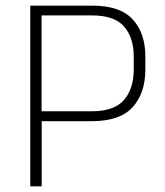

<svg xmlns="http://www.w3.org/2000/svg" viewBox="-20 -659 584 679"><path d="M305.5 -230.5H111.5V-265.5H304.5Q384 -265.5 418.5 -305.5Q453 -345.5 453 -414V-458Q453 -526 418.8 -565.2Q384.5 -604.5 305.5 -604.5H111V-639H307Q405 -639 449.5 -590.2Q494 -541.5 494 -459.5V-412.5Q494 -330 449.2 -280.2Q404.5 -230.5 305.5 -230.5ZM127.5 0H87V-639H127V-255.5L127.5 -237.5Z"/></svg>

Font: Anek Malayalam ExtraLight
Style: Regular
Weight: 250
Version: Version 1.003